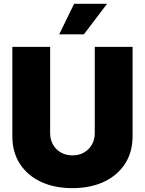

<svg xmlns="http://www.w3.org/2000/svg" viewBox="-20 -972 756 1002"><path d="M357.9 9.8Q263.7 9.8 193.1 -23.4Q122.6 -56.6 83.5 -117.4Q44.4 -178.2 44.4 -260.7V-727.5H241.7V-277.3Q241.7 -243.2 256.8 -217Q272 -190.9 298.1 -176Q324.2 -161.1 357.9 -161.1Q392.1 -161.1 418.2 -176Q444.3 -190.9 459.5 -217Q474.6 -243.2 474.6 -277.3V-727.5H671.9V-260.7Q671.9 -178.2 632.6 -117.4Q593.3 -56.6 522.7 -23.4Q452.1 9.8 357.9 9.8ZM289.1 -793 366.7 -952.1H538.6L418 -793Z"/></svg>

Font: Inter 20pt Black
Style: Regular
Weight: 900
Version: Version 4.001;git-66647c0bb